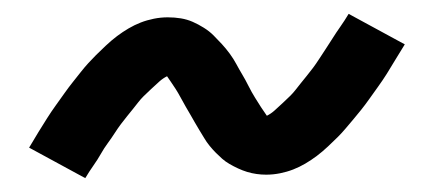

<svg xmlns="http://www.w3.org/2000/svg" viewBox="-20 -436 640 277"><path d="M103 -179 22 -223Q29 -235 35.5 -245.5Q42 -256 48 -265.5Q54 -275 60.5 -284Q67 -293 73 -301.5Q79 -310 85 -317.5Q91 -325 96.5 -332Q102 -339 107.5 -345Q113 -351 118.5 -356.5Q124 -362 132.5 -370Q141 -378 149 -384Q157 -390 165.5 -395Q174 -400 183 -403.5Q192 -407 202 -409Q212 -411 222 -411Q232 -411 241 -409.5Q250 -408 258 -404.5Q266 -401 274 -396Q282 -391 288 -385Q294 -379 300 -372.5Q306 -366 311.5 -358.5Q317 -351 321 -343.5Q325 -336 329.5 -328.5Q334 -321 338.5 -312Q343 -303 348 -295Q353 -287 356.5 -281.5Q360 -276 365 -269Q371 -272 376 -276.5Q381 -281 388 -287.5Q395 -294 399 -298Q403 -302 406.5 -306.5Q410 -311 414 -316Q418 -321 422.5 -326.5Q427 -332 431.5 -338Q436 -344 440.5 -351Q445 -358 450 -365.5Q455 -373 460 -381Q465 -389 471 -397.5Q477 -406 483 -416L564 -372Q557 -361 550.5 -350Q544 -339 538 -329.5Q532 -320 525.5 -311Q519 -302 513 -293.5Q507 -285 501 -277.5Q495 -270 489.5 -263.5Q484 -257 478.5 -250.5Q473 -244 467.5 -238.5Q462 -233 453.5 -225Q445 -217 437 -211Q429 -205 420.5 -200Q412 -195 403 -191.5Q394 -188 384 -186Q374 -184 364 -184Q357 -184 350 -185Q343 -186 336.5 -188Q330 -190 323.5 -193Q317 -196 311 -199.5Q305 -203 300.5 -207Q296 -211 291.5 -215.5Q287 -220 282.5 -225.5Q278 -231 274.5 -237Q271 -243 267.5 -248.5Q264 -254 261 -259.5Q258 -265 255 -270Q252 -275 248 -282Q244 -289 240.5 -295.5Q237 -302 233.5 -307.5Q230 -313 226.5 -318Q223 -323 221 -326Q215 -323 210 -318.5Q205 -314 198 -307.5Q191 -301 187 -297Q183 -293 179.5 -288.5Q176 -284 172 -279Q168 -274 163.5 -268.5Q159 -263 154.5 -257Q150 -251 145.5 -244Q141 -237 135.5 -229.5Q130 -222 125.5 -214Q121 -206 115 -197.5Q109 -189 103 -179Z"/></svg>

Font: Iosevka Custom Medium
Style: Italic
Weight: 500
Italic angle: -9°
Designer: Belleve Invis
Foundry: Belleve Invis
Version: Version 27.0.1